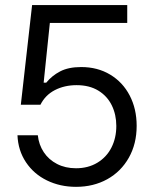

<svg xmlns="http://www.w3.org/2000/svg" viewBox="-20 -723 607 756"><path d="M48.8 -190.4H128.9Q132.8 -153.3 152.3 -123.8Q171.9 -94.2 204.6 -77.4Q237.3 -60.5 279.3 -60.5Q327.1 -60.5 363.3 -82.3Q399.4 -104 418.7 -141.8Q438 -179.7 438 -227.1Q438 -271.5 420.2 -308.1Q402.3 -344.7 367.2 -366.2Q332 -387.7 281.7 -387.7Q233.9 -387.7 196 -368.2Q158.2 -348.6 139.2 -310.5H62L106.4 -703.1H481V-632.8H176.3L151.9 -397.5H162.1Q184.1 -424.8 216.8 -441.9Q249.5 -459 299.8 -459Q364.3 -459 413.8 -429.2Q463.4 -399.4 490.7 -346.9Q518.1 -294.4 518.1 -227.5Q518.1 -156.7 487.3 -102.1Q456.5 -47.4 402.3 -17.3Q348.1 12.7 279.3 12.7Q216.8 12.7 165 -12.5Q113.3 -37.6 82.3 -84Q51.3 -130.4 48.8 -190.4Z"/></svg>

Font: Wand UI Pro
Style: Regular
Weight: 400
Designer: Andreas Faust
Version: Version 1.003;FEAKit 1.0